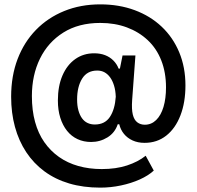

<svg xmlns="http://www.w3.org/2000/svg" viewBox="-20 -758 900 879"><path d="M439 101Q361 101 297 82Q233 63 183.5 26.5Q134 -10 100 -61.5Q66 -113 48.5 -177Q31 -241 31 -315Q31 -410 60.5 -487.5Q90 -565 144.5 -621Q199 -677 274 -707.5Q349 -738 439 -738Q525 -738 596.5 -711.5Q668 -685 720 -636Q772 -587 800.5 -518.5Q829 -450 829 -367Q829 -289 806 -229.5Q783 -170 741 -137Q699 -104 642 -104Q611 -104 587 -115Q563 -126 547.5 -145Q532 -164 526 -189H519Q506 -150 472 -129Q438 -108 397 -108Q363 -108 335 -121Q307 -134 287 -159Q267 -184 256 -219Q245 -254 245 -298Q245 -364 266 -412.5Q287 -461 324.5 -487.5Q362 -514 411 -514Q439 -514 461 -505.5Q483 -497 499 -481Q515 -465 523 -444H529L541 -504H600L585 -300Q582 -258 588 -233.5Q594 -209 608.5 -198Q623 -187 643 -187Q673 -187 695 -208.5Q717 -230 728.5 -268.5Q740 -307 740 -358Q740 -426 718.5 -481Q697 -536 656.5 -574Q616 -612 561 -632.5Q506 -653 439 -653Q340 -653 270 -609Q200 -565 163 -489.5Q126 -414 126 -318Q126 -253 140.5 -200Q155 -147 183 -107Q211 -67 250 -39.5Q289 -12 338.5 2Q388 16 446 16Q511 16 561.5 -0.5Q612 -17 647 -45L684 23Q659 46 620 63.5Q581 81 534 91Q487 101 439 101ZM414 -188Q460 -188 483 -222.5Q506 -257 510 -315Q509 -344 502 -366.5Q495 -389 484 -404Q473 -419 458.5 -427Q444 -435 425 -435Q379 -435 356 -398Q333 -361 333 -302Q333 -274 339 -252.5Q345 -231 355.5 -216.5Q366 -202 381 -195Q396 -188 414 -188Z"/></svg>

Font: Hubot Sans Condensed ExtraLight SemiBold
Style: Regular
Weight: 600
Version: Version 2.000